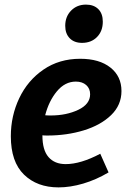

<svg xmlns="http://www.w3.org/2000/svg" viewBox="-20 -801 557 833"><path d="M164 -214V-213Q164 -150 190.5 -119.5Q217 -89 265 -89Q330 -89 415 -134L451 -53Q397 -21 341 -4.5Q285 12 234 12Q141 12 84 -43.5Q27 -99 27 -210Q27 -298 63.5 -375Q100 -452 168.5 -499Q237 -546 328 -546Q411 -546 459 -508Q507 -470 507 -406Q507 -345 462 -301.5Q417 -258 343.5 -235.5Q270 -213 185 -213Q170 -213 164 -214ZM176 -301Q184 -300 200 -300Q268 -300 319.5 -324.5Q371 -349 371 -392Q371 -417 354 -432Q337 -447 309 -447Q262 -447 227 -405Q192 -363 176 -301ZM263 -689Q263 -729 288.5 -755Q314 -781 353 -781Q387 -781 406.5 -761.5Q426 -742 426 -707Q426 -666 401 -640.5Q376 -615 336 -615Q302 -615 282.5 -635Q263 -655 263 -689Z"/></svg>

Font: Bitter Pro
Style: Bold Italic
Weight: 700
Italic angle: -9°
Designer: Sol Matas, and Bitter project Authors
Foundry: Sol Matas
Version: Version 1.010